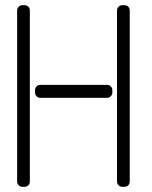

<svg xmlns="http://www.w3.org/2000/svg" viewBox="-20 -720 587 740"><path d="M451 -700H460Q469 -700 474.5 -694Q480 -688 480 -680V-20Q480 -12 474.5 -6Q469 0 460 0H451Q443 0 437 -6Q431 -12 431 -20V-680Q431 -688 437 -694Q443 -700 451 -700ZM66 -700H75Q84 -700 89.5 -694Q95 -688 95 -680V-20Q95 -12 89.5 -6Q84 0 75 0H66Q58 0 52 -6Q46 -12 46 -20V-680Q46 -688 52 -694Q58 -700 66 -700ZM135 -393H393Q401 -393 407 -387Q413 -381 413 -373V-363Q413 -355 407 -349Q401 -343 393 -343H135Q127 -343 121 -349Q115 -355 115 -363V-373Q115 -381 121 -387Q127 -393 135 -393Z"/></svg>

Font: Text Me One
Style: Regular
Weight: 400
Designer: Julia Petretta
Foundry: Julia Petretta
Version: Version 1.003